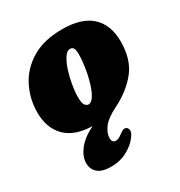

<svg xmlns="http://www.w3.org/2000/svg" viewBox="-160 -560 839 894"><g transform="rotate(-30 259.5 -113.5)"><path d="M301 -447.5Q406.5 -447.5 458.2 -399Q510 -350.5 510 -262Q510 -166 463 -107Q416 -48 337.5 -9Q281 19 260.2 48Q239.5 77 239.5 102Q239.5 127.5 260 127.5Q274.5 127.5 294 112Q304.5 104 312.8 100.2Q321 96.5 329.5 100Q338 103 340.8 116Q343.5 129 328 149.5Q306.5 179.5 267.8 200.5Q229 221.5 180.5 221.5Q133.5 221.5 110.2 202Q87 182.5 87 149Q87 114.5 114 78.8Q141 43 199 14Q104 12 56 -36.8Q8 -85.5 8 -169Q8 -241 40 -304.8Q72 -368.5 137 -408Q202 -447.5 301 -447.5ZM234 -82.5Q250 -82.5 264 -105.2Q278 -128 288.5 -163.2Q299 -198.5 305 -237.2Q311 -276 311 -307.5Q311 -331 305.5 -340.5Q300 -350 287.5 -350Q271 -350 256.5 -328Q242 -306 231 -272.2Q220 -238.5 213.8 -202Q207.5 -165.5 207.5 -136.5Q207.5 -103 216 -92.8Q224.5 -82.5 234 -82.5Z"/></g></svg>

Font: Fraunces 144pt S100 Black
Style: Italic
Weight: 900
Italic angle: -16°
Version: Version 1.000; ttfautohint (v1.8.3)